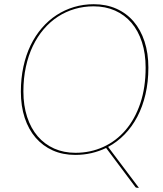

<svg xmlns="http://www.w3.org/2000/svg" viewBox="-20 -728 772 911"><path d="M684 -407Q684 -339 670.2 -280.2Q656.5 -221.5 631.5 -174Q606.5 -126.5 571.2 -90.2Q536 -54 493 -31L639 163H632Q624.5 163 622 159L483.5 -26Q450.5 -10 413.8 -1.5Q377 7 337 7Q278 7 230.5 -14.2Q183 -35.5 149.2 -74.5Q115.5 -113.5 97.2 -169Q79 -224.5 79 -293Q79 -356 91 -411.5Q103 -467 125.2 -513Q147.5 -559 178.8 -595.2Q210 -631.5 248.5 -656.5Q287 -681.5 331.5 -694.8Q376 -708 425 -708Q484 -708 532 -686.8Q580 -665.5 613.8 -626.2Q647.5 -587 665.8 -531.2Q684 -475.5 684 -407ZM671 -407Q671 -474 653.5 -528Q636 -582 603.8 -619.8Q571.5 -657.5 525.8 -677.8Q480 -698 424 -698Q377.5 -698 334.8 -685.5Q292 -673 255 -649Q218 -625 187.8 -589.8Q157.5 -554.5 136 -509.8Q114.5 -465 102.8 -410.8Q91 -356.5 91 -294Q91 -227 108.8 -173Q126.5 -119 159 -81.2Q191.5 -43.5 237 -23.2Q282.5 -3 338 -3Q409 -3 470 -30.8Q531 -58.5 575.8 -110.8Q620.5 -163 645.8 -238Q671 -313 671 -407Z"/></svg>

Font: Lato Hairline
Style: Italic
Weight: 250
Italic angle: -7°
Designer: Lukasz Dziedzic
Foundry: Lukasz Dziedzic
Version: Version 1.104; Western+Polish opensource